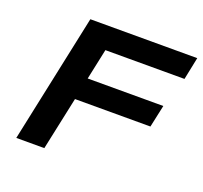

<svg xmlns="http://www.w3.org/2000/svg" viewBox="-117 -805 992 940"><g transform="rotate(20 378.5 -335.0)"><path d="M58 0H204L263 -277H656L681 -393H287L321 -553H733L757 -670H200Z"/></g></svg>

Font: LT Wave Bold
Style: Italic
Weight: 700
Designer: Daniel Lyons
Version: Version 2.5 (Glyphs App)